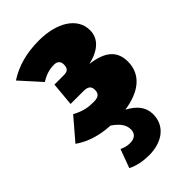

<svg xmlns="http://www.w3.org/2000/svg" viewBox="-258 -642 1001 1001"><g transform="rotate(-45 242.5 -142.0)"><path d="M487 -151C487 -231 436 -272 336 -284C417 -303 463 -344 463 -406C463 -499 368 -557 237 -557C144 -557 69 -536 4 -494L105 -382C138 -402 167 -412 203 -412C229 -412 240 -397 240 -377C240 -354 234 -337 201 -337H131L119 -206H215C254 -206 261 -188 261 -167C261 -147 254 -128 213 -128C173 -128 141 -132 91 -159L-10 -41C44 -3 110 17 187 21C238 56 248 85 248 112C248 138 231 158 194 158C170 158 152 151 137 144L99 247C134 265 177 273 220 273C313 273 386 225 386 136C386 84 355 46 300 17C416 0 487 -56 487 -151Z"/></g></svg>

Font: Fira Sans Ultra
Style: Regular
Weight: 950
Designer: Carrois Corporate & Edenspiekermann AG
Foundry: Carrois Corporate GbR & Edenspiekermann AG
Version: Version 4.203;PS 004.203;hotconv 1.0.88;makeotf.lib2.5.64775